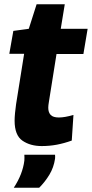

<svg xmlns="http://www.w3.org/2000/svg" viewBox="-20 -680 434 907"><path d="M327 -137 319 -16Q283 -3 248.5 3.5Q214 10 177 10Q123 10 86 -15.5Q49 -41 49 -110Q49 -125 51 -146.5Q53 -168 56 -188L94 -426H24L43 -534L116 -544L153 -660H286L267 -544H394L374 -425H247L211 -199Q208 -182 208 -171Q208 -149 219.5 -137Q231 -125 258 -125Q272 -125 289 -128Q306 -131 327 -137ZM95 51H240Q241 60 240 70Q234 111 213.5 145Q193 179 165 207H45Q66 175 78.5 143Q91 111 95 79Q96 65 95 51Z"/></svg>

Font: Georama
Style: Bold Italic
Weight: 700
Italic angle: -9°
Designer: Jean-Baptiste Levee
Foundry: Production Type
Version: Version 1.000